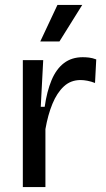

<svg xmlns="http://www.w3.org/2000/svg" viewBox="-20 -762 430 782"><path d="M73 0V-274V-517H156L146 -327H162Q171 -390 190 -435.5Q209 -481 240.5 -505Q272 -529 317 -529Q329 -529 342.5 -527.5Q356 -526 372 -520L367 -424Q352 -430 336.5 -433Q321 -436 308 -436Q268 -436 240 -410Q212 -384 193.5 -339Q175 -294 165 -236V0ZM222 -593H144L214 -742H315Z"/></svg>

Font: Bricolage Grotesque 28pt
Style: Regular
Weight: 400
Version: Version 1.001;gftools[0.9.33.dev8+g029e19f]